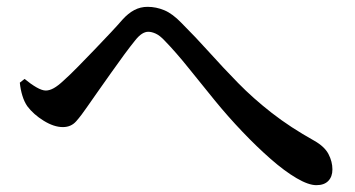

<svg xmlns="http://www.w3.org/2000/svg" viewBox="-20 -622 1040 562"><path d="M906 -80Q883 -80 848 -100.5Q813 -121 772.5 -156.5Q732 -192 690 -236Q647 -281 607.5 -329.5Q568 -378 531.5 -423.5Q495 -469 462 -503Q448 -518 436 -523.5Q424 -529 414 -529Q405 -529 395.5 -523Q386 -517 375 -503Q362 -487 343.5 -462Q325 -437 305 -408.5Q285 -380 266.5 -354Q248 -328 235 -309Q218 -284 203 -267Q188 -250 164 -250Q138 -250 108 -268.5Q78 -287 60 -311Q51 -324 45.5 -342Q40 -360 38 -380L52 -391Q70 -376 86.5 -366.5Q103 -357 114 -357Q125 -357 137.5 -364Q150 -371 166 -386Q185 -403 208.5 -427Q232 -451 257.5 -477.5Q283 -504 304.5 -527Q326 -550 338 -564Q355 -583 373 -592.5Q391 -602 412 -602Q437 -602 461 -592Q485 -582 511 -555Q553 -513 593 -468.5Q633 -424 677 -379Q721 -334 775.5 -291.5Q830 -249 900 -210Q930 -193 941.5 -171Q953 -149 953 -126Q953 -105 941 -92.5Q929 -80 906 -80Z"/></svg>

Font: Noto Serif KR SemiBold
Style: Regular
Weight: 600
Designer: Ryoko NISHIZUKA 西塚涼子 (kana & ideographs); Frank Grießhammer (Latin, Greek & Cyrillic); Wenlong ZHANG 张文龙 (bopomofo); San
Foundry: Adobe
Version: Version 2.003-H1;hotconv 1.1.1;makeotfexe 2.6.0